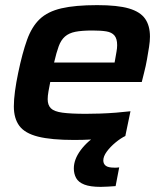

<svg xmlns="http://www.w3.org/2000/svg" viewBox="-20 -538 640 749"><path d="M270 8Q180 8 128.5 -5Q77 -18 55.5 -47Q34 -76 34 -123Q34 -149 38.5 -182.5Q43 -216 51 -254Q67 -331 85.5 -382.5Q104 -434 135 -463.5Q166 -493 219.5 -505.5Q273 -518 359 -518Q439 -518 483 -505Q527 -492 546 -465Q565 -438 565 -395Q565 -377 561.5 -355Q558 -333 553.5 -307Q549 -281 542 -254L533 -218H176Q172 -198 169 -181Q166 -164 166 -151Q166 -128 178.5 -115.5Q191 -103 223.5 -98.5Q256 -94 315 -94Q340 -94 370.5 -95Q401 -96 432.5 -98.5Q464 -101 489 -104L469 -8Q445 -4 411 0Q377 4 340.5 6Q304 8 270 8ZM191 -294H427L429 -305Q432 -323 434.5 -336.5Q437 -350 437 -362Q437 -387 426.5 -399.5Q416 -412 395 -415.5Q374 -419 341 -419Q299 -419 274 -414Q249 -409 233.5 -395.5Q218 -382 209 -357.5Q200 -333 191 -294ZM373 191Q332 191 309 182Q286 173 277 156.5Q268 140 268 119Q268 84 294.5 48Q321 12 370 -19L470 -8Q451 1 430.5 18Q410 35 396.5 53.5Q383 72 383 88Q383 101 392.5 108.5Q402 116 426 116Q430 116 434 116Q438 116 445 115L431 188Q417 189 401 190Q385 191 373 191Z"/></svg>

Font: Saira Expanded SemiBold
Style: Italic
Weight: 600
Width: 7
Italic angle: -12°
Designer: Hector Gatti with collaboration of the Omnibus-Type team
Foundry: Omnibus-Type
Version: Version 1.101